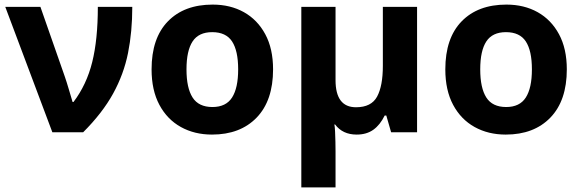

<svg xmlns="http://www.w3.org/2000/svg" viewBox="-20 -576 2533 836"><path d="M3 -546H156L262 -243Q270 -220 280 -186Q290 -152 296 -132H300Q357 -207 381.5 -305.5Q406 -404 406 -546H556Q556 -438 537.5 -345.5Q519 -253 472.5 -168.5Q426 -84 342 0H208Z M1169 -274Q1169 -138 1097.5 -64Q1026 10 903 10Q827 10 767.5 -23Q708 -56 674 -119.5Q640 -183 640 -274Q640 -410 711 -483Q782 -556 906 -556Q983 -556 1042 -523Q1101 -490 1135 -427Q1169 -364 1169 -274ZM792 -274Q792 -193 818.5 -151.5Q845 -110 905 -110Q964 -110 990.5 -151.5Q1017 -193 1017 -274Q1017 -355 990.5 -395.5Q964 -436 904 -436Q845 -436 818.5 -395.5Q792 -355 792 -274Z M1796 -546V0H1683L1662 -73H1655Q1635 -32 1605.5 -11Q1576 10 1533 10Q1472 10 1439 -34H1436Q1438 -24 1439 -2.5Q1440 19 1440.5 42.5Q1441 66 1441 84V240H1292V-546H1441V-227Q1441 -109 1530 -109Q1597 -109 1622 -155.5Q1647 -202 1647 -289V-546Z M2448 -274Q2448 -138 2376.5 -64Q2305 10 2182 10Q2106 10 2046.5 -23Q1987 -56 1953 -119.5Q1919 -183 1919 -274Q1919 -410 1990 -483Q2061 -556 2185 -556Q2262 -556 2321 -523Q2380 -490 2414 -427Q2448 -364 2448 -274ZM2071 -274Q2071 -193 2097.5 -151.5Q2124 -110 2184 -110Q2243 -110 2269.5 -151.5Q2296 -193 2296 -274Q2296 -355 2269.5 -395.5Q2243 -436 2183 -436Q2124 -436 2097.5 -395.5Q2071 -355 2071 -274Z"/></svg>

Font: Noto Sans
Style: Bold
Weight: 700
Designer: Monotype Design Team
Foundry: Monotype Imaging Inc.
Version: Version 2.000;GOOG;noto-source:20170915:90ef993387c0; ttfaut